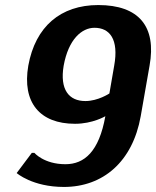

<svg xmlns="http://www.w3.org/2000/svg" viewBox="-20 -730 618 760"><path d="M318 -330C253 -330 216 -375 232 -470C251 -575 304 -620 354 -620C414 -620 451 -575 432 -470L413 -360C413 -360 368 -330 318 -330ZM239 -80C154 -80 116 -125 116 -125H106L46 -45C46 -45 108 10 233 10C388 10 505 -90 537 -270L572 -470C600 -625 530 -710 369 -710C220 -710 120 -625 92 -470C67 -325 137 -240 277 -240C347 -240 397 -270 397 -270C372 -130 314 -80 239 -80Z"/></svg>

Font: Scada
Style: Bold Italic
Weight: 700
Designer: Jovanny Lemonad
Foundry: Jovanny Lemonad
Version: Version 3.005